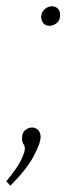

<svg xmlns="http://www.w3.org/2000/svg" viewBox="-48 -466 246 610"><path d="M22 -27Q22 -44 32 -52.5Q42 -61 54 -61Q65 -61 73 -53Q81 -45 81 -31Q81 -11 58.5 31Q36 73 -15 124L-28 110Q9 65 20 40.5Q31 16 31 7Q31 -2 26.5 -8Q22 -14 22 -27ZM109 -384Q97 -384 90 -392Q83 -400 83 -412Q83 -427 93.5 -436.5Q104 -446 117 -446Q128 -446 135.5 -439Q143 -432 143 -418Q143 -402 132.5 -393Q122 -384 109 -384Z"/></svg>

Font: Bitter ExtraLight
Style: Italic
Weight: 200
Italic angle: -9°
Designer: Sol Matas, and Bitter project Authors
Foundry: Sol Matas
Version: Version 2.001